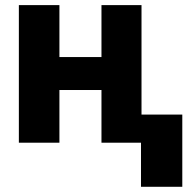

<svg xmlns="http://www.w3.org/2000/svg" viewBox="-20 -550 748 740"><path d="M209 -330.1H371.1V-530.3H525.4V-108.4H682.6V169.9H523.4V0H371.1V-203.1H209V0H52.7V-530.3H209Z"/></svg>

Font: Pretendard JP ExtraBold
Style: Regular
Weight: 800
Designer: Base glyphs from Inter by Rasmus Andersson; Hangeul glyphs from Noto Sans CJK(Source Han Sans) by Jang Soo-young and Kan
Foundry: Kil Hyung-jin
Version: Version 1.309